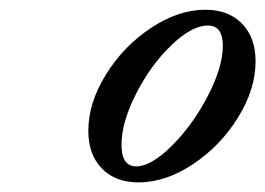

<svg xmlns="http://www.w3.org/2000/svg" viewBox="-20 -800 550 398"><path d="M267.1 -421.9Q219.2 -421.9 191.2 -450.7Q163.1 -479.5 163.1 -528.8Q163.1 -586.4 199.5 -645.3Q235.8 -704.1 292.7 -741.9Q349.6 -779.8 405.8 -779.8Q453.6 -779.8 481.7 -751Q509.8 -722.2 509.8 -672.9Q509.8 -615.2 473.4 -556.4Q437 -497.6 380.1 -459.7Q323.2 -421.9 267.1 -421.9ZM411.1 -747.1Q377.4 -747.1 334.7 -705.8Q292 -664.6 262 -605.5Q231.9 -546.4 231.9 -500Q231.9 -455.1 262.2 -455.1Q293.5 -455.1 336.7 -498.3Q379.9 -541.5 410.9 -601.3Q441.9 -661.1 441.9 -705.1Q441.9 -747.1 411.1 -747.1Z"/></svg>

Font: Libre Caslon Text
Style: Italic
Weight: 400
Italic angle: -25°
Designer: Pablo Impallari, Rodrigo Fuenzalida
Foundry: Pablo Impallari, Rodrigo Fuenzalida
Version: Version 1.002